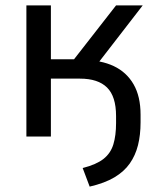

<svg xmlns="http://www.w3.org/2000/svg" viewBox="-20 -507 587 713"><path d="M313 186 287 117Q338 104 364.5 83Q391 62 401 29Q411 -4 411 -50V-76Q411 -149 377.5 -182Q344 -215 277 -215H169V0H78V-487H169V-287H255L411 -487H510L326 -249L289 -284Q355 -284 402.5 -261.5Q450 -239 476 -194Q502 -149 502 -81V-53Q502 -6 492.5 32Q483 70 462 100Q441 130 405 151.5Q369 173 313 186Z"/></svg>

Font: Nunito Sans 12pt Medium
Style: Regular
Weight: 500
Designer: Vernon Adams
Foundry: Vernon Adams
Version: Version 3.101;gftools[0.9.27]